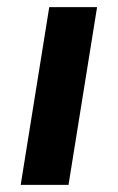

<svg xmlns="http://www.w3.org/2000/svg" viewBox="-20 -518 330 538"><path d="M38 0 118 -498H252L172 0Z"/></svg>

Font: Nunito Sans 8pt
Style: Bold Italic
Weight: 700
Italic angle: -9°
Version: Version 3.101;gftools[0.9.27]